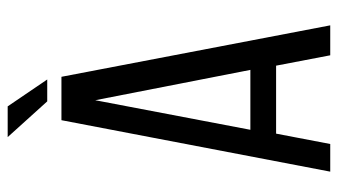

<svg xmlns="http://www.w3.org/2000/svg" viewBox="-210 -670 880 500"><g transform="rotate(-90 230.0 -420.0)"><path d="M203 -840H123L216 -737H273ZM132 -141H309L336 0H414L280 -700H167L33 0H105ZM142 -208 219 -612 298 -208Z"/></g></svg>

Font: Bebas Neue Regular two
Style: Regular2
Weight: 400
Designer: Ryoichi Tsunekawa & LGV (GE)
Foundry: Free Software Foundation, Inc.
Version: Version 1.003 August 13, 2016